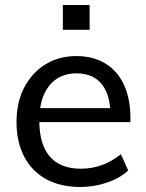

<svg xmlns="http://www.w3.org/2000/svg" viewBox="-20 -740 585 767"><path d="M492 -59Q459 -28 407 -10.5Q355 7 301 7Q222 7 165 -24Q108 -55 77 -113.5Q46 -172 46 -253Q46 -331 76.5 -390Q107 -449 161 -482.5Q215 -516 285 -516Q353 -516 401.5 -486Q450 -456 475.5 -400.5Q501 -345 501 -268V-252H126V-308H449L421 -272Q423 -357 388 -402Q353 -447 286 -447Q216 -447 176.5 -397.5Q137 -348 137 -259Q137 -163 179 -114.5Q221 -66 303 -66Q347 -66 387 -80.5Q427 -95 463 -124ZM231 -720H338V-621H231Z"/></svg>

Font: Muli Medium
Style: Regular
Weight: 500
Designer: Vernon Adams
Foundry: Vernon Adams
Version: Version 2.100; ttfautohint (v1.8.1.43-b0c9)